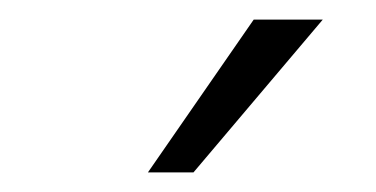

<svg xmlns="http://www.w3.org/2000/svg" viewBox="-20 -752 384 196"><path d="M131 -576 239 -732H309.5L177.5 -576Z"/></svg>

Font: Overpass ExtraLight
Style: Regular
Weight: 250
Designer: Delve Withrington, Dave Bailey, Thomas Jockin
Foundry: Delve Fonts LLC
Version: Version 4.000